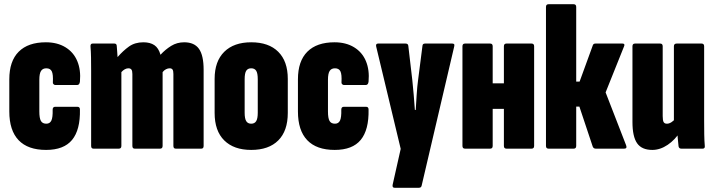

<svg xmlns="http://www.w3.org/2000/svg" viewBox="-20 -703 3378 908"><path d="M198 6Q112 6 68 -40Q24 -86 24 -176V-328Q24 -414 68.5 -458.5Q113 -503 197 -503Q251 -503 289.5 -479.5Q328 -456 345.5 -414Q363 -372 358 -317Q356 -301 345 -301H241Q237 -301 233 -305Q229 -309 230 -314Q232 -351 225 -365.5Q218 -380 199 -380Q182 -380 174 -367.5Q166 -355 166 -326V-176Q166 -144 173.5 -131Q181 -118 199 -118Q216 -118 223 -133Q230 -148 229 -184Q229 -198 241 -198H346Q358 -198 358 -185Q360 -89 321 -41.5Q282 6 198 6Z M422 0Q411 0 411 -13V-368Q411 -401 410.5 -430.5Q410 -460 408 -483Q407 -497 418 -497H521Q531 -497 532 -487Q533 -477 534 -462Q535 -447 536 -433Q562 -463 590 -483Q618 -503 658 -503Q690 -503 710 -489.5Q730 -476 739 -444Q762 -469 789.5 -486Q817 -503 851 -503Q899 -503 921 -472Q943 -441 943 -373V-13Q943 0 932 0H811Q800 0 800 -13V-353Q800 -368 796 -374Q792 -380 782 -380Q774 -380 765 -375.5Q756 -371 749 -362V-13Q749 0 737 0H617Q606 0 606 -13V-353Q606 -368 601.5 -374Q597 -380 587 -380Q579 -380 570.5 -375.5Q562 -371 554 -362V-13Q554 0 542 0Z M1168 6Q1086 6 1040.5 -39Q995 -84 995 -169V-330Q995 -413 1040.5 -458Q1086 -503 1168 -503Q1251 -503 1296 -458Q1341 -413 1341 -330V-169Q1341 -84 1296 -39Q1251 6 1168 6ZM1168 -118Q1184 -118 1191.5 -130Q1199 -142 1199 -170V-328Q1199 -357 1191.5 -368.5Q1184 -380 1168 -380Q1152 -380 1144.5 -368.5Q1137 -357 1137 -328V-170Q1137 -142 1144.5 -130Q1152 -118 1168 -118Z M1563 6Q1477 6 1433 -40Q1389 -86 1389 -176V-328Q1389 -414 1433.5 -458.5Q1478 -503 1562 -503Q1616 -503 1654.5 -479.5Q1693 -456 1710.5 -414Q1728 -372 1723 -317Q1721 -301 1710 -301H1606Q1602 -301 1598 -305Q1594 -309 1595 -314Q1597 -351 1590 -365.5Q1583 -380 1564 -380Q1547 -380 1539 -367.5Q1531 -355 1531 -326V-176Q1531 -144 1538.5 -131Q1546 -118 1564 -118Q1581 -118 1588 -133Q1595 -148 1594 -184Q1594 -198 1606 -198H1711Q1723 -198 1723 -185Q1725 -89 1686 -41.5Q1647 6 1563 6Z M1846 185Q1834 185 1837 170L1875 1L1759 -483Q1756 -497 1768 -497H1898Q1910 -497 1911 -486L1930 -323Q1933 -294 1936.5 -254.5Q1940 -215 1942 -183H1946Q1948 -215 1950.5 -254.5Q1953 -294 1957 -323L1978 -487Q1979 -497 1990 -497H2119Q2125 -497 2127.5 -494Q2130 -491 2128 -483L1974 175Q1972 185 1961 185Z M2375 0Q2363 0 2363 -13V-484Q2363 -497 2375 -497H2494Q2506 -497 2506 -484V-13Q2506 0 2494 0ZM2179 0Q2167 0 2167 -13V-484Q2167 -497 2179 -497H2298Q2310 -497 2310 -484V-13Q2310 0 2298 0ZM2287 -188V-309H2382V-188Z M2941 -16Q2947 0 2932 0H2797Q2787 0 2783 -10L2720 -199H2705V-13Q2705 0 2693 0H2574Q2562 0 2562 -13V-670Q2562 -683 2574 -683H2693Q2705 -683 2705 -670V-317H2721L2784 -490Q2787 -497 2796 -497H2924Q2931 -497 2932.5 -493Q2934 -489 2931 -483L2844 -266Z M3065 6Q3015 6 2993 -25.5Q2971 -57 2971 -126V-484Q2971 -497 2983 -497H3102Q3114 -497 3114 -484V-154Q3114 -133 3118.5 -125.5Q3123 -118 3134 -118Q3144 -118 3154.5 -124.5Q3165 -131 3174 -142L3197 -81Q3173 -42 3137.5 -18Q3102 6 3065 6ZM3202 0Q3191 0 3189 -11Q3187 -27 3185 -51.5Q3183 -76 3183 -94L3167 -128V-484Q3167 -497 3180 -497H3298Q3310 -497 3310 -484V-130Q3310 -97 3310.5 -67Q3311 -37 3313 -14Q3315 0 3303 0Z"/></svg>

Font: Sofia Sans Extra Condensed Black
Style: Regular
Weight: 900
Designer: Botio Nikoltchev, Ani Petrova
Foundry: lettersoup
Version: Version 4.101